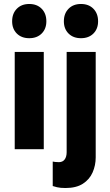

<svg xmlns="http://www.w3.org/2000/svg" viewBox="-20 -750 554 965"><path d="M200 0H54V-489H200ZM41 -643Q41 -682 64.5 -706Q88 -730 127 -730Q166 -730 189.5 -706Q213 -682 213 -643Q213 -605 189.5 -581.5Q166 -558 127 -558Q88 -558 64.5 -581.5Q41 -605 41 -643ZM309 195Q283 195 266.5 191Q250 187 245 185V62Q250 63 257.5 64Q265 65 276 65Q295 65 305 51.5Q315 38 315 15V-489H461V41Q461 81 445.5 116.5Q430 152 396.5 173.5Q363 195 309 195ZM301 -643Q301 -682 324.5 -706Q348 -730 387 -730Q426 -730 449.5 -706Q473 -682 473 -643Q473 -605 449.5 -581.5Q426 -558 387 -558Q348 -558 324.5 -581.5Q301 -605 301 -643Z"/></svg>

Font: Gabarito
Style: Bold
Weight: 700
Designer: Leandro Assis / Alvaro Franca / Felipe Casaprima
Foundry: Naipe Foundry
Version: Version 1.000